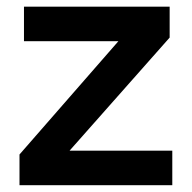

<svg xmlns="http://www.w3.org/2000/svg" viewBox="-20 -547 568 567"><path d="M37.6 0V-90.8L329.6 -425.3H50.8V-527.3H481V-436L185.5 -102.1H488.8V0Z"/></svg>

Font: Schibsted Grotesk SemiBold
Style: Regular
Weight: 600
Designer: Bakken & Baeck AS, Henrik Kongsvoll
Foundry: Schibsted ASA
Version: Version 1.100;gftools[0.9.25]